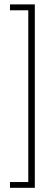

<svg xmlns="http://www.w3.org/2000/svg" viewBox="-20 -736 222 896"><path d="M26.5 140.5V113.5H112V-688H26.5V-715.5H142.5V140.5Z"/></svg>

Font: Anybody ExtraLight
Style: Regular
Weight: 200
Designer: Tyler Finck
Foundry: Etcetera Type Company
Version: Version 1.010; ttfautohint (v1.8.3) -l 8 -r 50 -G 200 -x 14 